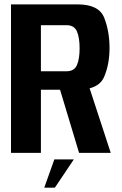

<svg xmlns="http://www.w3.org/2000/svg" viewBox="-20 -695 554 873"><path d="M30 0V-675H333.5Q430 -675 454 -613.8Q478 -552.5 478 -476.5Q478 -402 453 -344.5Q436 -306 387.5 -293.5L483.5 0H339.5L253 -287H166V0ZM166 -371H282.5Q317.5 -371 329.8 -399Q342 -427 342 -475.5Q342 -524 329.8 -552.2Q317.5 -580.5 282.5 -580.5H166ZM181.3 158.2 227 29.9H315.6L229.6 158.2Z"/></svg>

Font: Anybody SemiBold
Style: Regular
Weight: 600
Designer: Tyler Finck
Foundry: Etcetera Type Company
Version: Version 1.010; ttfautohint (v1.8.3) -l 8 -r 50 -G 200 -x 14 